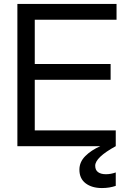

<svg xmlns="http://www.w3.org/2000/svg" viewBox="-20 -740 638 972"><path d="M68 -720H570V-640H156V-416H540V-336H156V-80H566V0Q462 57 462 99Q462 121 476.5 131.5Q491 142 516 142Q541 142 566 133V201Q534 212 496 212Q445 212 413.5 188Q382 164 382 119Q382 80 412 50Q442 20 488 0H68Z"/></svg>

Font: Aspekta 400
Style: Regular
Weight: 400
Designer: Ivo Dolenc
Version: Version 2.000